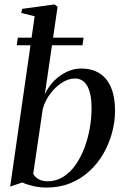

<svg xmlns="http://www.w3.org/2000/svg" viewBox="-20 -837 560 867"><path d="M182.5 -411.5Q198.5 -446 224.2 -472Q250 -498 281.8 -512.8Q313.5 -527.5 346.5 -527.5Q396.5 -527.5 430.5 -505.2Q464.5 -483 482 -440.5Q499.5 -398 499.5 -337.5Q499.5 -287.5 486 -237.5Q472.5 -187.5 446.8 -143Q421 -98.5 383.5 -64Q346 -29.5 297.5 -9.8Q249 10 190.5 10Q160.5 10 131.5 3.5Q102.5 -3 80.5 -13L26 5.5L136.5 -763.5L76 -778.5L80 -797L226.5 -817L240 -806.5ZM130 -52Q137.5 -37.5 154 -28Q170.5 -18.5 194.5 -18.5Q234 -18.5 266 -38.8Q298 -59 321.8 -93.2Q345.5 -127.5 361.5 -170.2Q377.5 -213 385.5 -259Q393.5 -305 393.5 -348.5Q393.5 -412.5 374.8 -447.5Q356 -482.5 317.5 -482.5Q289.5 -482.5 260 -463.8Q230.5 -445 207 -413.8Q183.5 -382.5 173 -344.5ZM60.5 -667H357.5L352.5 -632.5H55.5Z"/></svg>

Font: Merriweather 120pt
Style: Italic
Weight: 400
Italic angle: -7.8°
Version: Version 2.101